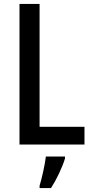

<svg xmlns="http://www.w3.org/2000/svg" viewBox="-20 -734 469 975"><path d="M79 0H409V-90H181V-714H79ZM310 71V61H213C208 103 192 174 181 209V221H239C267 178 296 117 310 71Z"/></svg>

Font: Noto Sans Sinhala Condensed Medium
Style: Regular
Weight: 500
Width: 3
Designer: Jelle Bosma - Monotype Design Team
Foundry: Monotype Imaging Inc.
Version: Version 2.006